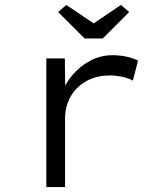

<svg xmlns="http://www.w3.org/2000/svg" viewBox="-20 -759 655 779"><path d="M168 0V-522H243L245 -366L227 -371Q242 -417 273.5 -454Q305 -491 346.5 -513Q388 -535 437 -535Q467 -535 494 -529Q521 -523 540 -513L519 -432Q499 -443 473.5 -448Q448 -453 427 -453Q383 -453 349 -439Q315 -425 291 -400Q267 -375 255.5 -344Q244 -313 244 -281V0ZM323 -603 216 -710 249 -739 375 -654H345L471 -739L504 -710L397 -603Z"/></svg>

Font: Lexend Mega Light
Style: Regular
Weight: 300
Version: Version 1.007